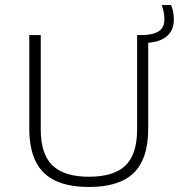

<svg xmlns="http://www.w3.org/2000/svg" viewBox="-20 -734 709 761"><path d="M332.5 7Q252 7 199.5 -17.8Q147 -42.5 121.5 -94Q96 -145.5 96 -226V-595H141.5V-221.5Q141.5 -123 188 -78.2Q234.5 -33.5 332.5 -33.5Q431.5 -33.5 477.5 -78.2Q523.5 -123 523.5 -221.5V-595H542Q585 -595 608.2 -609.5Q631.5 -624 631.5 -657Q631.5 -673 628.8 -686.2Q626 -699.5 621 -714H658Q664 -699.5 666.5 -686.5Q669 -673.5 669 -655.5Q669 -615 642.5 -591.5Q616 -568 567.5 -564.5V-226Q567.5 -145.5 542.5 -94Q517.5 -42.5 465.2 -17.8Q413 7 332.5 7Z"/></svg>

Font: Encode Sans SC SemiExpanded ExtraLight
Style: Regular
Weight: 250
Width: 6
Designer: Multiple Designers
Foundry: Impallari Type
Version: Version 3.002